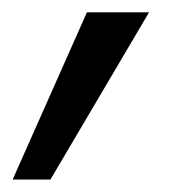

<svg xmlns="http://www.w3.org/2000/svg" viewBox="-98 -146 315 309"><path d="M-77.6 142.9H-16.8L141.9 -126.2H41.9Z"/></svg>

Font: Poppins Devanagari Thin
Style: Italic
Weight: 100
Italic angle: -10°
Designer: Ninad Kale (Devanagari), Jonny Pinhorn (Latin)
Foundry: Indian Type Foundry
Version: 4.005